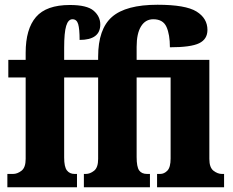

<svg xmlns="http://www.w3.org/2000/svg" viewBox="-20 -788 980 808"><path d="M11 -56H35Q53 -56 70.5 -69.5Q88 -83 88 -119V-462H15V-536H88V-566Q88 -666 131.5 -716.5Q175 -767 274 -767Q346 -767 374 -743Q402 -719 402 -685Q402 -620 315 -620Q315 -666 309 -686.5Q303 -707 285 -707Q267 -707 258.5 -679Q250 -651 250 -587V-536H393V-549Q393 -666 451.5 -717Q510 -768 643 -768Q761 -768 807 -739.5Q853 -711 853 -662Q853 -623 818 -606Q783 -589 695 -589Q695 -643 680.5 -675Q666 -707 625 -707Q592 -707 573.5 -677Q555 -647 555 -591V-536H861V-119Q861 -83 878.5 -69.5Q896 -56 914 -56H923V0H641V-56H654Q671 -56 684.5 -70Q698 -84 698 -121V-462H555V-127Q555 -86 565.5 -71Q576 -56 599 -56H611V0H333V-56H341Q359 -56 376 -69.5Q393 -83 393 -119V-462H250V-125Q250 -86 261.5 -71Q273 -56 294 -56H304V0H11Z"/></svg>

Font: Noto Serif CondBlack
Style: Regular
Weight: 900
Width: 3
Designer: Monotype Design Team
Foundry: Monotype Imaging Inc.
Version: Version 1.001